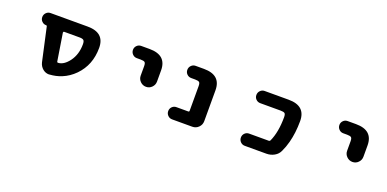

<svg xmlns="http://www.w3.org/2000/svg" viewBox="-11 -1158 3522 1748"><g transform="rotate(20 1750.0 -284.0)"><path d="M453.1 -19.5Q449.2 -18.6 445.3 -18.6Q413.1 -18.6 386.7 -40Q358.4 -63.5 349.6 -100.6L278.3 -423.8Q277.3 -430.7 270.5 -430.7H269.5Q245.1 -430.7 228 -447.8Q210.9 -464.8 210.9 -489.3Q210.9 -513.7 228 -531.2Q245.1 -548.8 269.5 -548.8H628.9Q793.9 -548.8 793.9 -401.4Q793.9 -318.4 767.1 -249.5Q740.2 -180.7 687 -126.5Q633.8 -72.3 566.4 -44.9Q513.7 -23.4 453.1 -19.5ZM592.8 -214.8Q643.6 -284.2 643.6 -381.8Q643.6 -411.1 633.3 -420.9Q623 -430.7 592.8 -430.7H444.3Q440.4 -430.7 438 -427.7Q435.5 -424.8 435.5 -420.9L477.5 -156.2Q478.5 -146.5 488.3 -146.5Q488.3 -146.5 489.3 -146.5Q543.9 -149.4 592.8 -214.8Z M1235.4 -293.9V-385.7Q1235.4 -414.1 1225.6 -422.9Q1215.8 -431.6 1185.5 -431.6H1147.5Q1123 -431.6 1106 -449.2Q1088.9 -466.8 1088.9 -491.2Q1088.9 -515.6 1106 -532.7Q1123 -549.8 1147.5 -549.8H1228.5Q1393.6 -549.8 1393.6 -402.3V-293.9Q1393.6 -261.7 1370.6 -238.3Q1347.7 -214.8 1314.9 -214.8Q1282.2 -214.8 1258.8 -238.3Q1235.4 -261.7 1235.4 -293.9Z M1639.6 -17.6Q1615.2 -17.6 1598.1 -35.2Q1581.1 -52.7 1581.1 -77.1Q1581.1 -101.6 1598.1 -118.7Q1615.2 -135.7 1639.6 -135.7H1753.9Q1763.7 -135.7 1763.7 -145.5V-384.8Q1763.7 -413.1 1753.9 -421.9Q1743.2 -430.7 1712.9 -430.7H1674.8Q1650.4 -430.7 1633.3 -447.8Q1616.2 -464.8 1616.2 -489.3Q1616.2 -513.7 1633.3 -531.2Q1650.4 -548.8 1674.8 -548.8H1755.9Q1920.9 -548.8 1920.9 -401.4V-102.5Q1920.9 -67.4 1896 -42.5Q1871.1 -17.6 1835.9 -17.6Z M2343.8 -17.6Q2319.3 -17.6 2302.2 -35.2Q2285.2 -52.7 2285.2 -77.1Q2285.2 -101.6 2302.2 -118.7Q2319.3 -135.7 2343.8 -135.7H2534.2Q2543.9 -135.7 2547.9 -144.5Q2591.8 -240.2 2591.8 -384.8Q2591.8 -413.1 2582 -421.9Q2571.3 -430.7 2541 -430.7H2343.8Q2319.3 -430.7 2302.2 -447.8Q2285.2 -464.8 2285.2 -489.3Q2285.2 -513.7 2302.2 -531.2Q2319.3 -548.8 2343.8 -548.8H2577.1Q2741.2 -548.8 2741.2 -401.4Q2741.2 -287.1 2715.8 -191.4Q2702.1 -138.7 2679.7 -91.8Q2664.1 -56.6 2629.4 -37.1Q2594.7 -17.6 2553.7 -17.6Z M3235.4 -293.9V-385.7Q3235.4 -414.1 3225.6 -422.9Q3215.8 -431.6 3185.5 -431.6H3147.5Q3123 -431.6 3106 -449.2Q3088.9 -466.8 3088.9 -491.2Q3088.9 -515.6 3106 -532.7Q3123 -549.8 3147.5 -549.8H3228.5Q3393.6 -549.8 3393.6 -402.3V-293.9Q3393.6 -261.7 3370.6 -238.3Q3347.7 -214.8 3314.9 -214.8Q3282.2 -214.8 3258.8 -238.3Q3235.4 -261.7 3235.4 -293.9Z"/></g></svg>

Font: Rounded-X Mgen+ 1mn bold
Style: Bold
Weight: 700
Designer: [Source Han Sans]
Ryoko NISHIZUKA  (kana & ideographs); Paul D. Hunt (Latin, Greek & Cyrillic); Wenlong ZHANG  (bopomofo
Version: Version 1.059.20150602